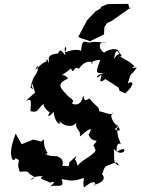

<svg xmlns="http://www.w3.org/2000/svg" viewBox="-20 -945 728 993"><path d="M339 -106C335 -72 336 -90 302 -87C320 -139 248 -137 282 -139C275 -134 214 -139 218 -150C240 -139 195 -146 227 -153C189 -206 223 -244 195 -213L151 -223L92 -199L61 -254C36 -188 30 -146 45 -119C68 -109 57 -157 51 -129C102 -115 60 -112 80 -64C79 -47 105 -67 131 -53C119 -55 130 -46 160 -29C121 7 140 -41 204 -33C161 -21 243 -6 236 0C275 -10 260 -2 232 28C247 -3 324 43 298 -19C350 -9 360 -7 414 -25C405 37 423 26 415 25C485 -37 477 26 463 12C517 0 535 -28 494 -56C519 -31 505 -61 527 -85C591 -111 583 -110 595 -88C559 -103 575 -129 568 -175C621 -117 654 -208 582 -158C582 -220 605 -199 605 -199C586 -254 593 -216 582 -303C630 -245 559 -279 577 -281C613 -283 563 -297 555 -345C563 -360 556 -377 562 -357C542 -346 476 -388 496 -357C490 -402 491 -378 442 -436C406 -410 419 -450 409 -448C399 -388 352 -406 352 -412C371 -430 341 -433 321 -460C288 -494 274 -512 332 -539C303 -580 270 -527 347 -591C362 -553 361 -611 388 -589C404 -617 441 -638 460 -618C443 -609 451 -635 499 -635C466 -554 484 -568 523 -568C471 -561 470 -524 505 -560C506 -542 481 -505 525 -536L593 -492L598 -476L628 -462C683 -512 666 -530 641 -514C662 -587 651 -539 688 -597C645 -584 674 -613 681 -591C667 -626 603 -644 591 -662C620 -630 612 -702 569 -640C583 -721 600 -657 601 -658C600 -716 526 -682 519 -672C484 -695 490 -739 531 -723C449 -734 453 -724 436 -725C394 -744 405 -694 398 -682C376 -697 313 -675 311 -671C340 -698 304 -728 318 -660C310 -662 294 -705 280 -668C203 -664 245 -616 231 -622C219 -671 214 -583 220 -625C197 -629 141 -550 174 -606C183 -556 153 -572 138 -492C174 -468 130 -499 148 -510C167 -442 170 -483 113 -422C151 -445 137 -407 138 -370C185 -359 170 -386 216 -415C182 -405 244 -354 238 -366C209 -313 267 -376 258 -366C265 -290 315 -294 274 -328C315 -288 353 -284 374 -310C369 -269 399 -279 393 -239C452 -290 461 -287 438 -248C463 -192 503 -243 461 -191C474 -196 481 -113 477 -168C447 -129 416 -128 381 -88C369 -142 361 -98 376 -139ZM499 -901 474 -886 431 -841 385 -755 397 -748 446 -732 518 -767 520 -805 534 -826 558 -837 657 -907 651 -898 643 -925 538 -924 505 -911Z"/></svg>

Font: Asimov Aggro
Style: It
Weight: 500
Designer: Google
Version: Version 2.000980; 2014